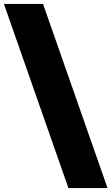

<svg xmlns="http://www.w3.org/2000/svg" viewBox="-70 -862 570 982"><path d="M280 100 -50 -842H150L480 100Z"/></svg>

Font: AtCorfu Sans
Style: AtCorfu Sans Black
Weight: 900
Designer: Kostas Teopoulos
Foundry: Kostas Teopoulos
Version: Version 1.00 July 8, 2025, initial release